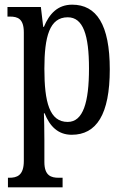

<svg xmlns="http://www.w3.org/2000/svg" viewBox="-20 -566 533 822"><path d="M14 236H248V195H231C200 195 170 187 170 128V33C170 -13 169 -52 168 -81H171C193 -25 229 11 287 11C393 11 450 -76 450 -269C450 -461 393 -546 289 -546C227 -546 191 -507 168 -451H165L155 -536H12V-495H22C56 -495 82 -486 82 -427V123C82 186 52 195 20 195H14ZM270 -44C192 -44 170 -128 170 -272C170 -409 192 -492 270 -492C336 -492 361 -416 361 -273C361 -128 336 -44 270 -44Z"/></svg>

Font: Noto Serif Sinhala ExtraCondensed
Style: Regular
Weight: 400
Width: 2
Designer: Jelle Bosma - Monotype Design Team
Foundry: Monotype Imaging Inc.
Version: Version 2.007